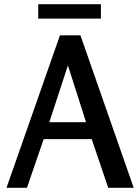

<svg xmlns="http://www.w3.org/2000/svg" viewBox="-20 -899 671 919"><path d="M365 -730 620 0H498L419 -233H189L109 0H11L267 -730ZM305 -586 216 -314H392ZM163 -879H463V-810H163Z"/></svg>

Font: Rosario SemiBold
Style: Regular
Weight: 600
Designer: Hector Gatti
Foundry: Omnibus Type
Version: Version 1.101; ttfautohint (v1.8.1.43-b0c9)